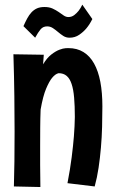

<svg xmlns="http://www.w3.org/2000/svg" viewBox="-20 -770 476 803"><path d="M163.1 -541 160.2 -501Q176.3 -527.8 194.6 -542Q212.9 -556.2 228.5 -562Q244.1 -567.9 254.6 -568.4Q265.1 -568.8 266.1 -568.8Q302.2 -568.8 329.1 -552.2Q356 -535.6 373.5 -504.2Q391.1 -472.7 399.7 -427.5Q408.2 -382.3 408.2 -325.2Q408.2 -283.2 407 -239.5Q405.8 -195.8 402.1 -152.6Q398.4 -109.4 392.3 -68.4Q386.2 -27.3 376 9.8L262.2 -3.9Q273.4 -62 279.8 -112.3Q286.1 -162.6 289.1 -200.2Q292.5 -244.1 293 -280.8Q293 -327.1 290 -361.6Q287.1 -396 279.5 -418.7Q272 -441.4 258.8 -452.6Q245.6 -463.9 225.1 -463.9Q211.4 -460.9 197.8 -444.3Q186 -430.2 172.9 -399.2Q159.7 -368.2 149.9 -312Q148.4 -273.9 148.2 -236.6Q147.9 -199.2 147.9 -157.2Q147.9 -121.6 147.9 -80.6Q147.9 -39.6 148.9 12.2L38.1 9.8Q39.6 -40 40.3 -95.9Q41 -151.9 41 -220.2Q41 -288.1 40 -367.2Q39.1 -446.3 36.1 -543ZM366.2 -690.4Q355.5 -668.5 341.3 -651.4Q329.1 -636.7 311.3 -624.5Q293.5 -612.3 271 -612.3Q256.3 -612.3 244.9 -619.6Q233.4 -627 222.9 -636Q212.4 -645 201.4 -652.3Q190.4 -659.7 177.2 -659.7Q160.2 -659.7 149.9 -647.5Q139.6 -635.3 127 -612.3L78.1 -660.6Q85.9 -678.2 93.8 -692.9Q101.6 -707.5 111.6 -718.3Q121.6 -729 134.5 -734.9Q147.5 -740.7 166 -740.7Q186 -740.7 200.2 -734.1Q214.4 -727.5 225.6 -719.7Q236.8 -711.9 246.3 -705.3Q255.9 -698.7 266.1 -698.7Q279.8 -698.7 290.3 -706.8Q300.8 -714.8 308.6 -724.6Q317.4 -735.8 324.2 -750.5Z"/></svg>

Font: Rum Raisin
Style: Regular
Weight: 400
Designer: Astigmatic (AOETI)
Foundry: Astigmatic (AOETI)
Version: Version 1.000